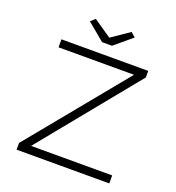

<svg xmlns="http://www.w3.org/2000/svg" viewBox="-155 -1005 1036 1129"><g transform="rotate(20 363.5 -441.0)"><path d="M76 0V-42L594 -674L608 -650H102V-700H645V-659L129 -26L113 -50H656V0ZM332 -766 223 -857 251 -882 378 -795H348L475 -882L503 -857L394 -766Z"/></g></svg>

Font: Lexend Exa ExtraLight
Style: Regular
Weight: 250
Designer: Bonnie Shaver-Troup, Thomas Jockin
Foundry: Lexend
Version: Version 1.007